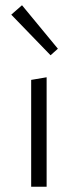

<svg xmlns="http://www.w3.org/2000/svg" viewBox="-20 -713 297 733"><path d="M99 -408 158 -418V0H99ZM23 -657 64 -693 201 -527 173 -502Z"/></svg>

Font: Ysabeau Semilight
Style: Regular
Weight: 300
Designer: Christian Thalmann (Catharsis Fonts)
Version: Version 0.003